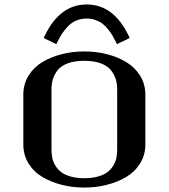

<svg xmlns="http://www.w3.org/2000/svg" viewBox="-20 -822 748 852"><path d="M208.5 -158.2Q208.5 -138.7 211.9 -121.8Q215.3 -105 225.3 -87.9Q235.4 -70.8 251 -58.6Q266.6 -46.4 293 -38.8Q319.3 -31.2 354 -31.2Q388.7 -31.2 415.3 -38.8Q441.9 -46.4 457.5 -58.6Q473.1 -70.8 483.2 -87.9Q493.2 -105 496.6 -121.8Q500 -138.7 500 -158.2V-424.8Q500 -449.7 493.7 -470.5Q487.3 -491.2 472.2 -510.5Q457 -529.8 427 -541Q397 -552.2 354 -552.2Q311 -552.2 280.8 -541Q250.5 -529.8 235.6 -510.3Q220.7 -490.7 214.6 -470.2Q208.5 -449.7 208.5 -424.8ZM83.5 -181.2V-401.9Q83.5 -448.7 106.4 -486.1Q129.4 -523.4 168.2 -546.6Q207 -569.8 254.6 -581.8Q302.2 -593.8 354 -593.8Q405.8 -593.8 453.6 -581.8Q501.5 -569.8 540 -546.6Q578.6 -523.4 601.8 -486.1Q625 -448.7 625 -401.9V-181.2Q625 -134.3 601.8 -96.9Q578.6 -59.6 540 -36.6Q501.5 -13.7 453.6 -1.7Q405.8 10.3 354 10.3Q302.2 10.3 254.6 -1.7Q207 -13.7 168.2 -36.6Q129.4 -59.6 106.4 -96.9Q83.5 -134.3 83.5 -181.2ZM551.3 -662.6 555.2 -653.3 499 -626 494.6 -635.3Q486.3 -651.9 479 -664.3Q471.7 -676.8 459.7 -691.9Q447.8 -707 434.8 -716.8Q421.9 -726.6 403.6 -733.2Q385.3 -739.7 364.7 -739.7Q339.4 -739.7 317.9 -730.5Q296.4 -721.2 280.8 -704.3Q265.1 -687.5 254.9 -671.9Q244.6 -656.2 234.4 -635.3L230 -626L173.8 -653.3L178.2 -662.6Q245.1 -802.2 364.7 -802.2Q484.4 -802.2 551.3 -662.6Z"/></svg>

Font: Resagnicto
Style: Bold
Weight: 700
Version: Version 0.9991